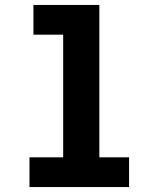

<svg xmlns="http://www.w3.org/2000/svg" viewBox="-20 -755 640 775"><path d="M99 0V-120H235V-615H115V-735H381V-120H501V0Z"/></svg>

Font: Iosevka Heavy Extended
Style: Regular
Weight: 900
Width: 7
Monospace: yes
Designer: Belleve Invis
Foundry: Belleve Invis
Version: Version 32.5.0; ttfautohint (v1.8.4)